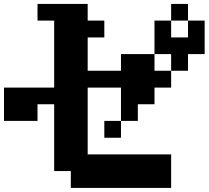

<svg xmlns="http://www.w3.org/2000/svg" viewBox="-20 -879 1040 957"><path d="M833 -692.4H917V-776.4H833ZM0 -276.4V-442.4H250V-776.4H167V-859.4H417V-776.4H500V-692.4H417V-526.4H583V-609.4H750V-526.4H833V-442.4H750V-359.4H667V-276.4H583V-442.4H417V-109.4H833V57.6H333V-26.4H250V-359.4H167V-276.4ZM583 -276.4V-192.4H500V-276.4ZM833 -526.4V-609.4H750V-776.4H833V-859.4H917V-776.4H1000V-609.4H917V-526.4Z"/></svg>

Font: KH Dot Dougenzaka 12
Style: Regular
Weight: 400
Designer: Original version for X68000 by Keitarou Hiraki (http://hp.vector.co.jp/authors/VA000874/) / TrueType conversion by Homem
Version: Version 1.00.20150527